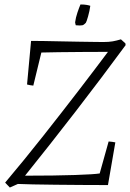

<svg xmlns="http://www.w3.org/2000/svg" viewBox="-20 -828 582 859"><path d="M24 11 3 -11Q89 -113 173.5 -220Q258 -327 332.5 -424Q407 -521 463 -596Q405 -596 347.5 -595.5Q290 -595 242 -594.5Q194 -594 165 -593L129 -445Q124 -445 114 -447Q104 -449 101 -450L119 -645Q140 -645 175 -644.5Q210 -644 250.5 -643Q291 -642 330 -641.5Q369 -641 399 -640.5Q429 -640 442 -640Q467 -640 484 -643Q501 -646 521 -652L541 -634L542 -626Q434 -479 318.5 -329.5Q203 -180 92 -42Q228 -42 315 -45Q402 -48 426 -52L466 -195Q472 -195 481.5 -193.5Q491 -192 496 -191L463 0Q405 0 344.5 -0.5Q284 -1 227.5 -1.5Q171 -2 127.5 -3Q84 -4 60 -5ZM319 -715Q318 -717 317.5 -720.5Q317 -724 316 -728Q319 -750 326.5 -772Q334 -794 340 -808Q357 -808 368 -806Q379 -804 384 -802Q381 -779 374 -754.5Q367 -730 364 -726Q362 -724 357.5 -720Q353 -716 349 -715Q339 -713 319 -715Z"/></svg>

Font: Labrada Lght
Style: Italic
Weight: 300
Italic angle: -7°
Designer: Mercedes Jáuregui
Foundry: Omnibus-Type Team
Version: Version 1.000; ttfautohint (v1.8.4.7-5d5b)